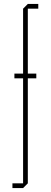

<svg xmlns="http://www.w3.org/2000/svg" viewBox="-20 -750 257 973"><path d="M97 -353H53V-377H97V-706L121 -730H174V-706H121V-377H164V-353H121V179L97 203H43V179H97Z"/></svg>

Font: Foldit Thin Thin
Style: Regular
Weight: 250
Version: Version 1.003